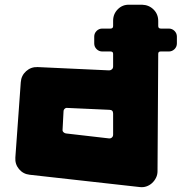

<svg xmlns="http://www.w3.org/2000/svg" viewBox="-20 -790 816 813"><path d="M459 -309Q459 -325 443 -325L265 -333Q259 -334 254 -329.5Q249 -325 249 -318L245 -242Q244 -235 248.5 -230.5Q253 -226 259 -225L441 -204Q448 -203 453.5 -207.5Q459 -212 459 -220ZM459 -702Q459 -731 479 -751Q499 -771 528 -770H582Q611 -769 630.5 -749.5Q650 -730 650 -701V-680Q650 -669 661 -669H695Q709 -669 719 -659Q729 -649 729 -635V-606Q729 -592 719 -582Q709 -572 695 -572H660Q650 -572 650 -562L647 -65Q647 -50 640.5 -37Q634 -24 623.5 -14.5Q613 -5 599.5 -0.5Q586 4 571 2L106 -50Q78 -53 60.5 -74Q43 -95 45 -123L68 -442Q70 -470 90.5 -488.5Q111 -507 139 -506L442 -492Q449 -492 454 -496.5Q459 -501 459 -509V-562Q459 -572 448 -572H413Q399 -572 389 -582Q379 -592 379 -606V-635Q379 -649 389 -659Q399 -669 413 -669H448Q459 -669 459 -680Z"/></svg>

Font: d puntillas B to tiptoe
Style: Regular
Weight: 400
Designer: deFharo
Foundry: deFharo.com
Version: Version 1.001 2012